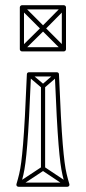

<svg xmlns="http://www.w3.org/2000/svg" viewBox="-20 -708 329 736"><path d="M219 -513 231 -525 151 -605Q151 -605 151 -605Q151 -605 151 -605L70 -686L58 -674L139 -593Q139 -593 139 -593Q139 -593 139 -593ZM231 -674 219 -686 139 -605Q139 -605 139 -605Q139 -605 139 -605L58 -525L70 -513L151 -593Q151 -593 151 -593Q151 -593 151 -593ZM153 -377H137V-62H153ZM96 -429 86 -417 140 -371Q142 -369 145 -369Q148 -369 150 -371L203 -417L193 -429L140 -383Q138 -381 145 -381.5Q152 -382 150 -383ZM234 7 242 -7 149 -69Q148 -70 145.5 -70Q143 -70 141 -69L47 -7L55 7L149 -55Q151 -57 145 -57Q139 -57 141 -55ZM190 -423Q194 -327 197.5 -261.5Q201 -196 204.5 -153.5Q208 -111 211.5 -84Q215 -57 219.5 -37.5Q224 -18 230 2L238 -8H51L59 2Q65 -18 69.5 -37.5Q74 -57 77.5 -84Q81 -111 84.5 -153.5Q88 -196 91.5 -261.5Q95 -327 99 -423L91 -415H198ZM225 -688H64Q61 -688 58.5 -685.5Q56 -683 56 -680V-519Q56 -516 58.5 -513.5Q61 -511 64 -511H225Q228 -511 230.5 -513.5Q233 -516 233 -519V-680Q233 -683 230.5 -685.5Q228 -688 225 -688ZM206 -423Q206 -427 203.5 -429Q201 -431 198 -431H91Q88 -431 85.5 -429Q83 -427 83 -423Q79 -327 75.5 -262.5Q72 -198 68.5 -156Q65 -114 61.5 -87Q58 -60 53.5 -41Q49 -22 43 -2Q42 2 44.5 5Q47 8 51 8H238Q242 8 244.5 5Q247 2 246 -2Q240 -22 235.5 -41Q231 -60 227.5 -87Q224 -114 220.5 -156Q217 -198 213.5 -262.5Q210 -327 206 -423ZM225 -672 217 -680V-519L225 -527H64L72 -519V-680L64 -672Z"/></svg>

Font: Tilt Prism
Style: Regular
Weight: 400
Version: Version 1.000